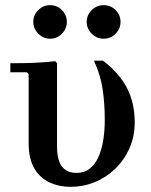

<svg xmlns="http://www.w3.org/2000/svg" viewBox="-20 -714 585 744"><path d="M253 10Q209 10 172 -7Q135 -24 113 -61.5Q91 -99 91 -159V-427L84 -434H20V-469Q46 -469 76.5 -469.5Q107 -470 137.5 -472Q168 -474 194 -477L201 -469V-144Q201 -126 204 -108.5Q207 -91 215 -76.5Q223 -62 238 -53Q253 -44 277 -44Q306 -44 326.5 -59.5Q347 -75 360 -102.5Q373 -130 379.5 -167.5Q386 -205 386 -250Q386 -310 378 -366.5Q370 -423 344 -479H379Q441 -432 471.5 -374Q502 -316 502 -240Q502 -185 481.5 -139Q461 -93 426 -59.5Q391 -26 346.5 -8Q302 10 253 10ZM381 -564Q355 -564 335.5 -583.5Q316 -603 316 -629Q316 -656 335.5 -675Q355 -694 381 -694Q409 -694 428 -675Q447 -656 447 -629Q447 -603 428 -583.5Q409 -564 381 -564ZM174 -564Q148 -564 128.5 -583.5Q109 -603 109 -629Q109 -656 128.5 -675Q148 -694 174 -694Q201 -694 220 -675Q239 -656 239 -629Q239 -603 220 -583.5Q201 -564 174 -564Z"/></svg>

Font: Brygada 1918 SemiBold
Style: Regular
Weight: 600
Designer: Mateusz Machalski | Borys Kosmynka | Przemek Hoffer
Foundry: NIEPODLEGLA 2018
Version: Version 3.006